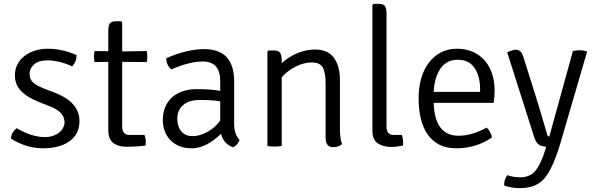

<svg xmlns="http://www.w3.org/2000/svg" viewBox="-20 -755 3072 993"><path d="M37 -38Q38 -69 66 -92Q111 -66 146.5 -56Q182 -46 211 -46Q236 -46 254.5 -52.5Q273 -59 286 -69.5Q299 -80 306 -93Q313 -106 314 -119Q314 -149 295.5 -169.5Q277 -190 241 -204L185 -226Q121 -251 89 -284.5Q57 -318 57 -365Q57 -396 70 -421.5Q83 -447 106 -465Q129 -483 160 -493Q191 -503 228 -503Q302 -503 376 -470Q376 -435 353 -412Q315 -429 283.5 -436Q252 -443 226 -443Q180 -443 156.5 -422Q133 -401 133 -374Q133 -345 151 -328.5Q169 -312 208 -297L267 -274Q391 -225 391 -129Q391 -62 340 -25Q289 12 202 12Q117 12 37 -38Z M739 -491Q742 -476 742 -462.5Q742 -449 739 -434L612 -435V-99Q612 -57 651 -57H727Q734 -40 734 -23Q734 -6 732 -2Q686 4 637 4Q540 4 540 -79V-435L469 -434Q466 -449 466 -462.5Q466 -476 469 -491L540 -490V-595Q540 -622 548 -633.5Q556 -645 579 -645H606L612 -639V-489Z M1219 -31Q1208 -3 1185 7Q1136 -11 1123 -63Q1046 12 972 12Q934 12 906 0Q878 -12 859.5 -32Q841 -52 831.5 -78Q822 -104 822 -133Q822 -173 835.5 -203.5Q849 -234 872.5 -254Q896 -274 928 -284Q960 -294 997 -294Q1072 -294 1119 -285V-335Q1119 -437 1029 -437Q960 -437 866 -396Q840 -419 840 -454Q948 -501 1036 -501Q1191 -501 1191 -334V-128Q1190 -92 1197.5 -68.5Q1205 -45 1219 -31ZM1119 -131V-231Q1095 -235 1069 -236.5Q1043 -238 1014 -238Q957 -238 927 -211.5Q897 -185 897 -142Q897 -100 918 -75.5Q939 -51 975 -51Q1012 -51 1050.5 -71.5Q1089 -92 1119 -131Z M1738 -343V-95Q1738 -38 1749 -10Q1733 6 1702 6Q1664 6 1664 -43V-320Q1664 -381 1649 -406.5Q1634 -432 1592 -432Q1552 -432 1509 -410.5Q1466 -389 1437 -355V0Q1422 3 1400 3Q1378 3 1363 0V-488L1369 -494H1397Q1421 -494 1429 -481.5Q1437 -469 1437 -442V-428Q1471 -460 1517 -479.5Q1563 -499 1609 -499Q1676 -499 1707 -456Q1738 -413 1738 -343Z M2016 -57H2058Q2062 -48 2063.5 -37Q2065 -26 2065 -17Q2065 -11 2064.5 -7.5Q2064 -4 2064 -2Q2048 1 2033 3Q2018 5 2003 5Q1962 5 1934 -13.5Q1906 -32 1906 -79V-729L1912 -735H1939Q1963 -735 1971 -723.5Q1979 -712 1979 -685V-100Q1979 -57 2016 -57Z M2533 -223H2223Q2228 -53 2352 -53Q2420 -53 2497 -95Q2519 -75 2524 -44Q2442 12 2340 12Q2288 12 2251 -7.5Q2214 -27 2190.5 -61.5Q2167 -96 2156 -143Q2145 -190 2145 -246Q2145 -303 2158.5 -350Q2172 -397 2198 -431Q2224 -465 2260.5 -484Q2297 -503 2344 -503Q2390 -503 2426.5 -486.5Q2463 -470 2487.5 -441.5Q2512 -413 2525 -373.5Q2538 -334 2538 -289Q2538 -271 2536.5 -254.5Q2535 -238 2533 -223ZM2223 -280H2463V-293Q2463 -362 2434 -404Q2405 -446 2347 -446Q2290 -446 2258.5 -401Q2227 -356 2223 -280Z M3016 -486 2879 -17Q2841 112 2798 165Q2755 218 2669 218Q2625 218 2588 205Q2585 177 2604 151Q2635 162 2670 162Q2723 162 2751 126Q2779 90 2802 14L2805 4Q2779 2 2765.5 -8Q2752 -18 2743 -45L2603 -485Q2634 -498 2647 -498Q2676 -498 2686 -463L2765 -212Q2769 -200 2811 -56Q2813 -49 2821 -49L2943 -491Q2956 -495 2977.5 -495Q2999 -495 3014 -489Z"/></svg>

Font: Signika
Style: Light
Weight: 300
Designer: Anna Giedrys
Foundry: Anna Giedrys
Version: Version 1.001